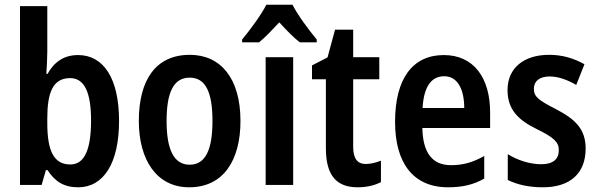

<svg xmlns="http://www.w3.org/2000/svg" viewBox="-20 -786 2542 816"><path d="M181 -566V-760H65V0H157L175 -63H182C214 -14 252 10 312 10C420 10 486 -92 486 -272C486 -453 420 -552 312 -552C253 -552 211 -524 182 -472H177C179 -506 181 -539 181 -566ZM278 -454C339 -454 367 -393 367 -274C367 -148 338 -87 279 -87C209 -87 181 -144 181 -263V-283C181 -391 204 -454 278 -454Z M1002 -272C1002 -454 917 -553 787 -553C641 -553 570 -445 570 -272C570 -106 646 10 784 10C932 10 1002 -108 1002 -272ZM688 -272C688 -394 718 -456 786 -456C854 -456 883 -394 883 -272C883 -151 854 -86 786 -86C718 -86 688 -152 688 -272Z M1223 -766H1112C1091 -724 1043 -659 1009 -618V-606H1081C1106 -626 1135 -657 1167 -691C1198 -657 1226 -628 1254 -606H1326V-618C1290 -662 1246 -721 1223 -766ZM1226 0V-543H1109V0Z M1535 -89C1498 -89 1481 -113 1481 -163V-449H1592V-543H1481V-660H1404L1372 -542L1306 -508V-449H1365V-156C1365 -38 1412 10 1500 10C1539 10 1572 2 1599 -12V-103C1578 -95 1555 -89 1535 -89Z M1866 -552C1734 -552 1659 -452 1659 -268C1659 -96 1734 10 1884 10C1945 10 1993 -1 2038 -27V-123C1990 -96 1948 -84 1897 -84C1817 -84 1777 -137 1775 -242H2063V-308C2063 -456 1993 -552 1866 -552ZM1868 -462C1925 -462 1953 -406 1953 -327H1776C1781 -419 1814 -462 1868 -462Z M2469 -155C2469 -240 2421 -281 2345 -321C2269 -360 2249 -374 2249 -409C2249 -441 2273 -461 2316 -461C2354 -461 2393 -446 2429 -425L2464 -513C2417 -539 2369 -553 2314 -553C2206 -553 2137 -497 2137 -403C2137 -320 2183 -276 2260 -238C2336 -201 2355 -181 2355 -148C2355 -109 2330 -88 2280 -88C2231 -88 2177 -106 2138 -131V-21C2179 -1 2228 10 2287 10C2403 10 2469 -49 2469 -155Z"/></svg>

Font: Noto Sans Khmer Condensed SemiBold
Style: Regular
Weight: 600
Width: 3
Designer: Danh Hong and the Monotype Design Team
Foundry: Monotype Imaging Inc.
Version: Version 2.004